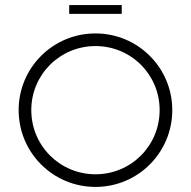

<svg xmlns="http://www.w3.org/2000/svg" viewBox="-20 -736 760 764"><path d="M255.4 -680.7H464.4V-715.8H255.4ZM359.9 7.8C528.8 7.8 665.5 -128.4 665.5 -297.9C665.5 -466.8 528.8 -603 359.9 -603C190.9 -603 54.2 -466.8 54.2 -297.9C54.2 -128.4 190.9 7.8 359.9 7.8ZM359.9 -42.5C218.8 -42.5 104.5 -155.8 104.5 -297.9C104.5 -439.5 218.8 -552.7 359.9 -552.7C501.5 -552.7 615.2 -439.5 615.2 -297.9C615.2 -155.8 501.5 -42.5 359.9 -42.5Z"/></svg>

Font: Now Light
Style: Regular
Weight: 300
Designer: Alfredo Marco Pradil
Foundry: Alfredo Marco Pradil
Version: Version 1.200;hotconv 1.0.109;makeotfexe 2.5.65596